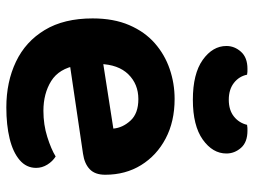

<svg xmlns="http://www.w3.org/2000/svg" viewBox="-114 -642 771 582"><g transform="rotate(90 271.0 -350.5)"><path d="M126.8 -170.1 121.3 -270.4 369.3 -309.1Q366.8 -337.5 345 -361.2Q323.2 -384.9 279.9 -384.9Q234.6 -384.9 204.7 -354.5Q174.9 -324 173.4 -267.6L177.9 -198.5Q187.2 -144.4 225.1 -120.7Q263 -97.1 315.4 -97.1Q357.4 -97.1 394.4 -108.8Q431.5 -120.5 453.8 -134.2Q468.6 -125 478.5 -109Q488.4 -93 488.4 -75Q488.4 -45.3 464.6 -25Q440.8 -4.7 399.6 5.3Q358.4 15.3 305.3 15.3Q227.6 15.3 166.5 -13.9Q105.4 -43 70.4 -101.2Q35.3 -159.3 35.3 -246.2Q35.3 -310 55.6 -357.2Q75.9 -404.3 110.4 -434.6Q144.8 -464.8 188.5 -479.8Q232.1 -494.8 279.4 -494.8Q348 -494.8 399.4 -467.6Q450.8 -440.5 480 -393.2Q509.2 -346 509.2 -284.4Q509.2 -253.3 492.3 -237.4Q475.5 -221.4 445.3 -217.1ZM281.9 -659Q313.1 -659 332.6 -674.5Q352.1 -690 357.9 -714.4Q362.6 -715.4 367 -715.5Q371.4 -715.6 375.6 -715.6Q410.6 -715.6 427.7 -696Q444.8 -676.4 444.8 -651.8Q444.8 -610.2 402.6 -580.1Q360.3 -550.1 281.9 -550.1Q203 -550.1 160.9 -580.1Q118.9 -610.2 118.9 -651.8Q118.9 -676.4 136.4 -696Q153.9 -715.6 188.1 -715.6Q193.1 -715.6 197.2 -715.5Q201.4 -715.4 205.9 -714.4Q210.9 -690 230.9 -674.5Q250.9 -659 281.9 -659Z"/></g></svg>

Font: Baloo Bhaijaan 2
Style: Regular
Weight: 400
Designer: Sanskriti Dholi, Noopur Datye and Ek Type
Foundry: Ek Type
Version: Version 1.701